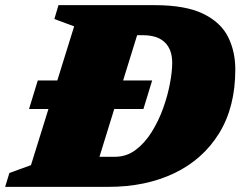

<svg xmlns="http://www.w3.org/2000/svg" viewBox="-48 -727 946 747"><path d="M65 -303 99 -414H175L240.5 -624.5L163.5 -653L179.5 -707H552.5Q673 -707 741.8 -673.8Q810.5 -640.5 839 -584Q867.5 -527.5 867.5 -457Q867.5 -310.5 804.5 -208.5Q741.5 -106.5 630.2 -53.2Q519 0 374 0H-28L-11.5 -54L72.5 -84.5L140.5 -303ZM399.5 -117Q444 -117 479.8 -143.8Q515.5 -170.5 542.2 -213.5Q569 -256.5 586.8 -306Q604.5 -355.5 613.2 -402.2Q622 -449 622 -482.5Q622 -534.5 593.2 -562.2Q564.5 -590 508 -590H485.5L431 -414H544L510 -303H396.5L339 -117Z"/></svg>

Font: Newsreader Caption ExtraBold
Style: Italic
Weight: 800
Italic angle: -17°
Designer: Hugues Gentile
Foundry: Production Type
Version: Version 1.001